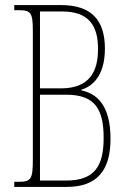

<svg xmlns="http://www.w3.org/2000/svg" viewBox="-20 -734 514 754"><path d="M36 0H242C359 0 414 -62 414 -189C414 -319 362 -366 300 -379V-382C344 -395 392 -438 392 -543C392 -657 337 -714 220 -714H36V-694H53C103 -694 109 -684 109 -607V-110C109 -31 103 -20 53 -20H36ZM219 -387H137V-689H224C328 -689 365 -634 365 -542C365 -452 331 -387 219 -387ZM240 -25H137V-362H241C354 -362 387 -304 387 -192C387 -80 350 -25 240 -25Z"/></svg>

Font: Noto Serif ExtraCondensed Thin
Style: Regular
Weight: 100
Width: 2
Designer: Monotype Design Team
Foundry: Monotype Imaging Inc.
Version: Version 2.013